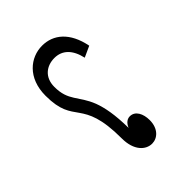

<svg xmlns="http://www.w3.org/2000/svg" viewBox="-205 -793 938 938"><g transform="rotate(-45 263.5 -324.5)"><path d="M293 35C330 35 366 4 366 -55C366 -99 347 -137 310 -137C293 -137 276 -126 266 -101C265 -194 253 -253 237 -296C202 -386 151 -401 151 -499C151 -566 197 -599 251 -599C305 -599 342 -563 357 -495L414 -521C392 -633 328 -684 251 -684C170 -684 90 -622 90 -499C90 -294 206 -371 206 -88C206 -4 250 35 293 35Z"/></g></svg>

Font: Noto Sans Arabic ExtCond
Style: Regular
Weight: 400
Width: 2
Designer: Monotype Design Team, Nadine Chahine, Nizar Qandah and Khaled Hosny
Foundry: Monotype Imaging Inc.
Version: Version 2.012